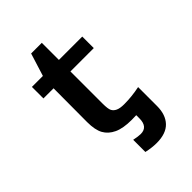

<svg xmlns="http://www.w3.org/2000/svg" viewBox="-247 -780 1093 1093"><g transform="rotate(-45 300.0 -233.0)"><path d="M160.2 -435.5H78.6V-528.3H167L210 -666H295.9V-528.3H483.9V-435.5H295.9V-176.8Q295.9 -133.8 303.7 -118.7Q311.5 -103.5 329.6 -95.2Q347.7 -86.9 380.9 -86.9Q441.4 -86.9 505.4 -100.1V52.2Q505.4 122.1 468.3 161.1Q431.2 200.2 355 200.2Q317.9 200.2 273.4 190.4V92.3Q308.6 99.6 327.1 99.6Q384.8 99.6 384.8 30.8V5.4L347.2 6.3Q279.3 6.3 238.5 -12.7Q197.8 -31.7 178.5 -66.4Q159.2 -101.1 159.2 -164.1Z"/></g></svg>

Font: Cousine
Style: Bold
Weight: 700
Monospace: yes
Designer: Steve Matteson
Foundry: Ascender Corporation
Version: Version 1.20